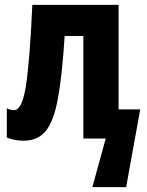

<svg xmlns="http://www.w3.org/2000/svg" viewBox="-20 -570 605 790"><path d="M468 -120H557L499 200H360L415 0H323V-422H246Q236 -263 219 -168Q202 -73 169 -32Q136 9 77 9Q40 9 8 -4V-125Q19 -117 38 -117Q72 -117 87.5 -222Q103 -327 113 -550H468Z"/></svg>

Font: Noto Sans ExtraCondensed ExtraBold
Style: Regular
Weight: 800
Width: 2
Designer: Monotype Design Team
Foundry: Monotype Imaging Inc.
Version: Version 2.013; ttfautohint (v1.8.4.7-5d5b)